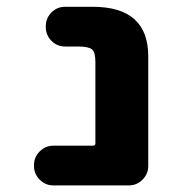

<svg xmlns="http://www.w3.org/2000/svg" viewBox="-20 -569 540 571"><path d="M138.7 -17.6Q115.2 -17.6 98.1 -34.7Q81.1 -51.8 81.1 -75.2V-78.1Q81.1 -101.6 98.1 -118.7Q115.2 -135.7 138.7 -135.7H255.9Q263.7 -135.7 263.7 -142.6V-384.8Q263.7 -413.1 253.9 -421.9Q243.2 -430.7 212.9 -430.7H173.8Q149.4 -430.7 132.8 -447.8Q116.2 -464.8 116.2 -488.3V-491.2Q116.2 -514.6 132.8 -531.7Q149.4 -548.8 173.8 -548.8H255.9Q420.9 -548.8 420.9 -401.4V-75.2Q420.9 -51.8 403.8 -34.7Q386.7 -17.6 363.3 -17.6Z"/></svg>

Font: Rounded Mgen+ 2m bold
Style: Bold
Weight: 700
Designer: [Source Han Sans]
Ryoko NISHIZUKA  (kana & ideographs); Paul D. Hunt (Latin, Greek & Cyrillic); Wenlong ZHANG  (bopomofo
Version: Version 1.059.20150602